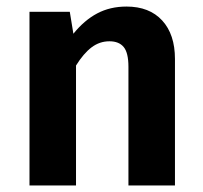

<svg xmlns="http://www.w3.org/2000/svg" viewBox="-20 -566 619 586"><path d="M514 -386V0H372V-362Q372 -405 357.5 -422.5Q343 -440 314 -440Q284 -440 259.5 -421.5Q235 -403 212 -366V0H70V-530H193L204 -463Q237 -504 276.5 -525Q316 -546 366 -546Q436 -546 475 -503.5Q514 -461 514 -386Z"/></svg>

Font: Wolseley Sans SemiBold
Style: Regular
Weight: 600
Designer: Carrois Corporate & Edenspiekermann AG
Foundry: Carrois Corporate GbR & Edenspiekermann AG
Version: Version 4.202